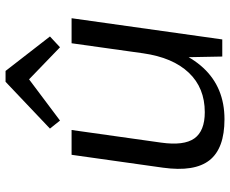

<svg xmlns="http://www.w3.org/2000/svg" viewBox="-88 -728 825 688"><g transform="rotate(-90 324.0 -384.5)"><path d="M156.4 -218.8Q145 -137.6 171.4 -100.2Q197.9 -62.7 265.5 -62.7Q352.8 -62.7 407 -120Q461.3 -177.2 476.5 -283.6L526.3 -353.3L516.3 -286.8Q495 -144.9 424.6 -68.5Q354.2 7.9 240.1 7.9Q135.5 7.9 93.2 -45.9Q51 -99.7 66.6 -212.3L112.8 -540H201.7ZM526.2 0H464.9L461.5 -176.6L512.5 -540H602.2ZM206.7 -617.5 374.4 -776.6H413.3L536.8 -617.5L498.1 -581.5L364.4 -710.5H407.4L235.5 -581.5Z"/></g></svg>

Font: Pathway Extreme 8pt Thin
Style: Italic
Weight: 100
Italic angle: -8°
Designer: Eduardo Rodriguez Tunni
Foundry: Eduardo Rodriguez Tunni
Version: Version 1.000